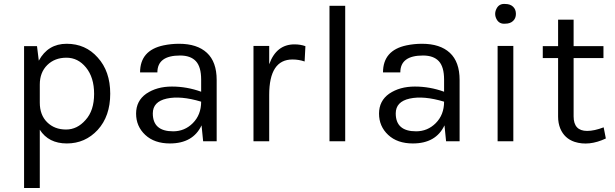

<svg xmlns="http://www.w3.org/2000/svg" viewBox="-20 -710 3090 965"><path d="M101 -478H166L175 -405Q221 -490 315 -490Q410 -490 471 -421Q534 -352 534 -239Q534 -126 471 -57Q408 11 316 11Q224 11 180 -58V235H101ZM180 -285V-194Q180 -132 217 -95.5Q254 -59 312 -59Q368 -59 410 -107Q453 -154 453 -238Q453 -321 412 -371Q372 -420 314 -420Q255 -420 217.5 -383Q180 -346 180 -285Z M991 -249V-310Q991 -374 964.5 -402.5Q938 -431 885 -431Q771 -431 771 -346H684Q684 -457 802 -482Q840 -490 880 -490Q971 -490 1020 -444.5Q1069 -399 1069 -308V0H1001L993 -80Q950 11 834 11Q756 11 710 -32Q664 -75 664 -139Q664 -203 715 -239Q768 -275 844 -275Q919 -275 991 -249ZM991 -199Q888 -230 818 -214.5Q748 -199 748 -140Q748 -50 850 -50Q908 -50 949 -91Q991 -133 991 -199Z M1450 -411Q1333 -411 1333 -233V0H1254V-479H1333V-387Q1369 -487 1460 -487Q1490 -487 1515 -478L1511 -401Q1482 -411 1450 -411Z M1715 0H1636V-681H1715Z M2212 -249V-310Q2212 -374 2185.5 -402.5Q2159 -431 2106 -431Q1992 -431 1992 -346H1905Q1905 -457 2023 -482Q2061 -490 2101 -490Q2192 -490 2241 -444.5Q2290 -399 2290 -308V0H2222L2214 -80Q2171 11 2055 11Q1977 11 1931 -32Q1885 -75 1885 -139Q1885 -203 1936 -239Q1989 -275 2065 -275Q2140 -275 2212 -249ZM2212 -199Q2109 -230 2039 -214.5Q1969 -199 1969 -140Q1969 -50 2071 -50Q2129 -50 2170 -91Q2212 -133 2212 -199Z M2560 0H2481V-479H2560ZM2520 -591Q2489 -588 2475.5 -614Q2462 -640 2475.5 -666.5Q2489 -693 2520 -690Q2544 -690 2558.5 -676.5Q2573 -663 2573 -640Q2573 -618 2558.5 -604.5Q2544 -591 2520 -591Z M3014 -70 3025 -14Q2940 26 2868 3Q2817 -14 2796 -64Q2785 -91 2785 -124V-418H2708V-478H2785V-611H2863V-478H3013V-418H2863V-125Q2863 -52 2931 -52Q2967 -52 3014 -70Z"/></svg>

Font: Karla Neue
Style: Regular
Weight: 400
Designer: Jonathan Pinhorn
Foundry: PYRS Fontlab Ltd. / Made with FontLab
Version: Version 1.000;PS 001.001;hotconv 1.0.56